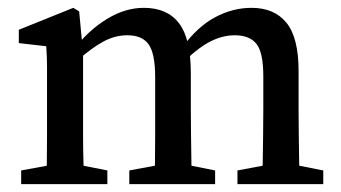

<svg xmlns="http://www.w3.org/2000/svg" viewBox="-20 -470 870 490"><path d="M649 0Q650 -21 650.5 -55Q651 -89 651.5 -126.5Q652 -164 652 -193V-275Q652 -336 634.5 -358Q617 -380 579 -380Q549 -380 518.5 -365Q488 -350 453 -316L438 -350H446Q484 -402 529 -426Q574 -450 622 -450Q680 -450 711 -412Q742 -374 742 -289V-193Q742 -164 742.5 -126.5Q743 -89 743.5 -55Q744 -21 745 0ZM34 0V-35L132 -53H163L254 -35V0ZM98 0Q99 -21 99.5 -55.5Q100 -90 100 -127.5Q100 -165 100 -193V-239Q100 -276 100 -300Q100 -324 98 -352L28 -360V-394L167 -450L182 -441L192 -335V-193Q192 -165 192 -127.5Q192 -90 193 -55.5Q194 -21 195 0ZM310 0V-35L407 -53H439L529 -35V0ZM374 0Q375 -21 375.5 -55Q376 -89 376 -126.5Q376 -164 376 -193V-273Q376 -333 359.5 -356.5Q343 -380 305 -380Q273 -380 243 -363.5Q213 -347 178 -316L165 -352H175Q209 -395 254.5 -422.5Q300 -450 347 -450Q407 -450 437 -410.5Q467 -371 467 -283V-193Q467 -164 467.5 -126.5Q468 -89 468.5 -55Q469 -21 470 0ZM586 0V-35L682 -53H714L805 -35V0Z"/></svg>

Font: Lisu Bosa Medium
Style: Regular
Weight: 500
Designer: David Morse, Annie Olsen, Victor Gaultney, Frank Grießhammer (Latin)
Foundry: SIL International
Version: Version 2.000